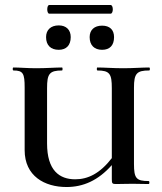

<svg xmlns="http://www.w3.org/2000/svg" viewBox="-20 -739 651 771"><path d="M178 -684H424C436 -684 436 -719 424 -719H178C167 -719 167 -684 178 -684ZM216 -539C246 -539 264 -557 264 -590C264 -619 246 -637 216 -637C184 -637 165 -619 165 -590C165 -557 184 -539 216 -539ZM390 -636C359 -636 340 -619 340 -590C340 -557 359 -539 390 -539C421 -539 438 -557 438 -590C438 -619 421 -636 390 -636ZM579 -456C583 -456 583 -468 579 -468C551 -468 514 -465 475 -465C434 -465 399 -468 371 -468C368 -468 368 -456 371 -456C421 -456 429 -442 429 -385V-104C381 -42 333 -19 282 -19C219 -19 169 -54 169 -163V-385C169 -442 178 -456 229 -456C232 -456 232 -468 229 -468C202 -468 166 -465 125 -465C91 -465 58 -468 34 -468C30 -468 30 -456 34 -456C73 -456 79 -444 79 -387V-136C79 -32 159 12 247 12C314 12 374 -14 429 -76V-19C429 -2 431 0 447 0C467 0 484 -1 512 -1C535 -1 555 0 577 0C581 0 581 -12 577 -12C527 -12 518 -23 518 -81V-387C518 -444 529 -456 579 -456Z"/></svg>

Font: Cormorant SC Semi
Style: Regular
Weight: 600
Designer: Christian Thalmann (Catharsis Fonts)
Version: Version 1.000;PS 001.000;hotconv 1.0.70;makeotf.lib2.5.58329